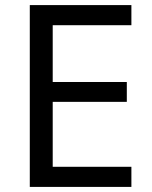

<svg xmlns="http://www.w3.org/2000/svg" viewBox="-20 -734 596 754"><path d="M496 0H97V-714H496V-635H187V-412H478V-334H187V-79H496Z"/></svg>

Font: Noto Sans Bassa Vah
Style: Regular
Weight: 400
Designer: Monotype Design Team
Foundry: Monotype Imaging Inc.
Version: Version 2.002